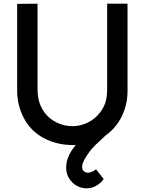

<svg xmlns="http://www.w3.org/2000/svg" viewBox="-20 -770 784 1040"><path d="M560.4 -750V-294.8C560.4 -240.6 554.2 -201 520.8 -159.4C485.4 -113.5 429.2 -86.5 372.9 -86.5C315.6 -86.5 257.3 -112.5 222.9 -158.3C190.6 -202.1 183.3 -241.7 183.3 -294.8V-750L72.9 -749V-275C72.9 -211.5 95.8 -138.5 136.5 -88.5C191.7 -18.8 282.3 15.6 372.9 15.6H390.6C371.9 36.5 357.3 60.4 347.9 85.4C331.2 131.2 336.5 179.2 364.6 210.4C393.8 246.9 447.9 261.5 492.7 240.6C513.5 230.2 530.2 216.7 541.7 200L500 146.9C480.2 163.5 449 175 432.3 155.2C420.8 143.8 425 125 428.1 114.6C436.5 92.7 451 70.8 467.7 47.9C481.3 29.2 509.4 3.1 552.1 -36.5C572.9 -51 591.7 -68.8 607.3 -88.5C649 -140.6 670.8 -208.3 670.8 -275V-750Z"/></svg>

Font: Manrope Semibold
Style: Regular
Weight: 600
Width: 4
Designer: Michael Sharanda
Foundry: Michael Sharanda
Version: Version 2.000;PS 002.000;hotconv 1.0.88;makeotf.lib2.5.64775